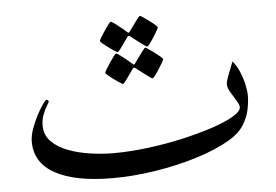

<svg xmlns="http://www.w3.org/2000/svg" viewBox="-46 -639 1049 729"><g transform="rotate(-5 478.5 -274.5)"><path d="M893.6 -239.3Q893.6 -215.3 887.5 -185.8Q881.3 -156.2 862.8 -127.4Q844.2 -98.6 807.1 -76.7Q753.9 -45.4 678.5 -22Q603 1.5 519 14.6Q435.1 27.8 355.5 27.8Q214.4 27.8 137.7 -13.9Q61 -55.7 61 -136.7Q61 -158.7 70.3 -185.1Q79.6 -211.4 92.3 -235.6Q105 -259.8 116 -275.1Q127 -290.5 130.4 -290.5Q132.8 -290.5 135.7 -288.1Q138.7 -285.6 138.7 -283.2Q138.7 -281.7 130.9 -269Q123 -256.3 115.2 -236.8Q107.4 -217.3 107.4 -193.8Q107.4 -157.7 131.8 -133.1Q156.2 -108.4 195.6 -93.8Q234.9 -79.1 280 -72.8Q325.2 -66.4 366.7 -66.4Q429.2 -66.4 497.6 -75Q565.9 -83.5 630.1 -97.9Q694.3 -112.3 746.3 -129.6Q798.3 -147 828.9 -165Q859.4 -183.1 859.4 -198.7Q859.4 -208 849.1 -224.4Q838.9 -240.7 828.4 -258.3Q817.9 -275.9 817.9 -289.1Q817.9 -298.3 824 -315.4Q830.1 -332.5 837.2 -349.4Q844.2 -366.2 846.7 -374Q861.3 -357.4 871.8 -332.8Q882.3 -308.1 887.9 -283.2Q893.6 -258.3 893.6 -239.3ZM575.7 -528.3Q575.7 -525.9 569.6 -514.9Q563.5 -503.9 554.9 -490.7Q546.4 -477.5 539.1 -468Q531.7 -458.5 528.8 -458.5Q527.3 -458.5 518.3 -464.8Q509.3 -471.2 497.8 -479.7Q486.3 -488.3 477.8 -495.1Q469.2 -502 468.3 -502.4Q465.3 -504.9 462.9 -504.9Q460.4 -504.9 458 -502.4Q457 -501.5 447.8 -487.8Q438.5 -474.1 428.5 -460.7Q418.5 -447.3 415.5 -447.3Q413.6 -447.3 403.6 -453.6Q393.6 -460 381.6 -468.8Q369.6 -477.5 360.8 -485.1Q352.1 -492.7 352.1 -495.1Q352.1 -498 358.6 -508.8Q365.2 -519.5 373.8 -532.5Q382.3 -545.4 389.6 -554.9Q397 -564.5 398.4 -564.5Q402.8 -564.5 416.5 -554.2Q430.2 -543.9 442.9 -533.4Q455.6 -522.9 456.5 -521.5Q460.9 -517.1 462.9 -517.1Q465.8 -517.1 469.2 -522.5Q470.2 -523.9 479.7 -537.4Q489.3 -550.8 499.3 -564Q509.3 -577.1 511.2 -577.1Q513.7 -577.1 523.7 -570.3Q533.7 -563.5 545.9 -554.4Q558.1 -545.4 566.9 -537.6Q575.7 -529.8 575.7 -528.3ZM585.4 -406.2Q585.4 -403.8 579.3 -392.8Q573.2 -381.8 564.7 -368.7Q556.2 -355.5 548.8 -345.9Q541.5 -336.4 538.6 -336.4Q537.1 -336.4 528.1 -342.8Q519 -349.1 507.6 -357.7Q496.1 -366.2 487.5 -373Q479 -379.9 478 -380.4Q475.1 -382.8 472.7 -382.8Q470.2 -382.8 467.8 -380.4Q466.8 -379.4 457.5 -365.7Q448.2 -352.1 438.2 -338.6Q428.2 -325.2 425.3 -325.2Q423.3 -325.2 413.3 -331.5Q403.3 -337.9 391.4 -346.7Q379.4 -355.5 370.6 -363Q361.8 -370.6 361.8 -373Q361.8 -376 368.4 -386.7Q375 -397.5 383.5 -410.4Q392.1 -423.3 399.4 -432.9Q406.7 -442.4 408.2 -442.4Q412.6 -442.4 426.3 -432.1Q439.9 -421.9 452.6 -411.4Q465.3 -400.9 466.3 -399.4Q470.7 -395 472.7 -395Q475.6 -395 479 -400.4Q480 -401.9 489.5 -415.3Q499 -428.7 509 -441.9Q519 -455.1 521 -455.1Q523.4 -455.1 533.4 -448.2Q543.5 -441.4 555.7 -432.4Q567.9 -423.3 576.7 -415.5Q585.4 -407.7 585.4 -406.2Z"/></g></svg>

Font: Scheherazade New
Style: Regular
Weight: 400
Designer: SIL International
Foundry: SIL International
Version: Version 4.000